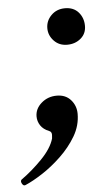

<svg xmlns="http://www.w3.org/2000/svg" viewBox="-71 -449 379 667"><g transform="rotate(-5 118.0 -115.5)"><path d="M178 -289Q150 -289 132 -308Q114 -327 114 -352Q114 -378 133 -397Q152 -416 181 -416Q211 -416 228 -396.5Q245 -377 245 -349Q245 -322 225.5 -305.5Q206 -289 178 -289ZM-9 184Q-16 187 -21 178Q-26 169 -21 164Q17 137 52 101Q87 65 97 31Q97 28 97.5 25Q98 22 98 18Q98 7 89 4Q69 -4 59.5 -18.5Q50 -33 50 -50Q50 -77 72.5 -96.5Q95 -116 126 -116Q157 -116 175 -95.5Q193 -75 193 -47Q193 -6 171.5 30.5Q150 67 117.5 98Q85 129 51 151Q17 173 -9 184Z"/></g></svg>

Font: Junicode Two Beta Condensed Medium
Style: Italic
Weight: 500
Width: 3
Italic angle: -9°
Version: Version 1.053; ttfautohint (v1.8.4)